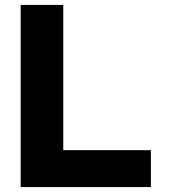

<svg xmlns="http://www.w3.org/2000/svg" viewBox="-20 -760 690 780"><path d="M593 0V-150H237V-740H64V0Z"/></svg>

Font: Be Vietnam Pro ExtraBold
Style: Regular
Weight: 800
Designer: Lam Bao, Tony Le, Vietanh Nguyen
Foundry: Yellow Type Foundry
Version: Version 1.002